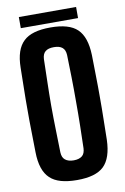

<svg xmlns="http://www.w3.org/2000/svg" viewBox="-98 -948 658 1013"><g transform="rotate(-10 231.0 -442.0)"><path d="M231.4 8.8C297.9 8.8 345.7 -4.9 375 -33.2C404.3 -61.5 419.9 -108.4 421.9 -173.8C422.9 -210 422.9 -247.1 423.8 -285.2C424.8 -323.2 424.8 -361.3 424.8 -399.4C424.8 -437.5 424.8 -476.6 423.8 -514.6C422.9 -552.7 422.9 -589.8 421.9 -627C419.9 -692.4 404.3 -738.3 375 -766.6C345.7 -794.9 297.9 -808.6 231.4 -808.6C164.1 -808.6 116.2 -794.9 86.9 -766.6C56.6 -738.3 41 -692.4 40 -627C39.1 -590.8 39.1 -552.7 38.1 -514.6C37.1 -476.6 37.1 -438.5 37.1 -400.4C37.1 -362.3 37.1 -323.2 38.1 -285.2C39.1 -247.1 39.1 -210 40 -173.8C41 -108.4 56.6 -61.5 86.9 -33.2C116.2 -4.9 164.1 8.8 231.4 8.8ZM231.4 -96.7C210.9 -96.7 196.3 -101.6 185.5 -110.4C174.8 -119.1 169.9 -131.8 168.9 -150.4C168 -188.5 167 -228.5 166 -270.5C165 -313.5 164.1 -356.4 164.1 -400.4C164.1 -444.3 165 -488.3 166 -530.3C167 -572.3 168 -612.3 168.9 -650.4C169.9 -668 174.8 -681.6 185.5 -690.4C196.3 -699.2 210.9 -703.1 231.4 -703.1C251 -703.1 265.6 -699.2 276.4 -690.4C287.1 -681.6 292 -668 293 -650.4C293.9 -612.3 294.9 -572.3 295.9 -530.3C296.9 -488.3 296.9 -444.3 296.9 -400.4C296.9 -356.4 296.9 -313.5 295.9 -270.5C294.9 -228.5 293.9 -188.5 293 -150.4C292 -131.8 287.1 -119.1 277.3 -110.4C266.6 -101.6 252 -96.7 231.4 -96.7ZM77.1 -891.6V-832H383.8V-891.6H77.1Z"/></g></svg>

Font: Yellow Ladder Regular
Style: Regular
Weight: 400
Designer: Zima Creative
Version: Version 2.002